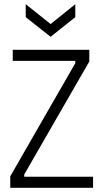

<svg xmlns="http://www.w3.org/2000/svg" viewBox="-20 -898 494 918"><path d="M29 0V-55L340 -596V-607H41V-660H407V-604L96 -64V-53H425V0ZM103 -878 222 -783 340 -878V-816L222 -722L103 -816Z"/></svg>

Font: Bricolage Grotesque SemiCondensed ExtraLight
Style: Regular
Weight: 250
Width: 4
Designer: Mathieu Triay
Foundry: Atelier Triay
Version: Version 1.000;gftools[0.9.30]